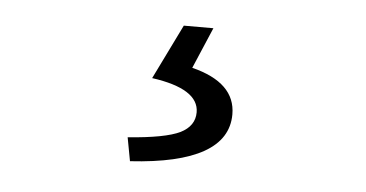

<svg xmlns="http://www.w3.org/2000/svg" viewBox="-32 -50 665 349"><g transform="rotate(5 301.0 124.0)"><path d="M207 208Q275 203 302 190Q328 177 328 152Q328 109 242 97L291 -3H345L313 72Q393 92 393 150Q393 240 215 251Z"/></g></svg>

Font: Source Han Sans CN Normal
Style: Regular
Weight: 350
Designer: Ryoko NISHIZUKA 西塚涼子 (kana, bopomofo & ideographs); Paul D. Hunt (Latin, Greek & Cyrillic); Sandoll Communications 산돌커뮤니
Foundry: Adobe
Version: Version 2.004;hotconv 1.0.118;makeotfexe 2.5.65603